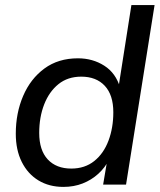

<svg xmlns="http://www.w3.org/2000/svg" viewBox="-20 -725 627 754"><path d="M229 9Q173 9 131 -16.5Q89 -42 65.5 -89Q42 -136 42 -200Q42 -281 71 -348.5Q100 -416 154.5 -456Q209 -496 286 -496Q344 -496 389.5 -467Q435 -438 452 -380H445L496 -705H587L475 0H385L402 -101H410Q393 -67 366 -42.5Q339 -18 304.5 -4.5Q270 9 229 9ZM260 -63Q313 -63 350 -92.5Q387 -122 406 -172.5Q425 -223 425 -284Q425 -352 391.5 -388Q358 -424 299 -424Q246 -424 209.5 -394.5Q173 -365 153.5 -315Q134 -265 134 -203Q134 -135 167.5 -99Q201 -63 260 -63Z"/></svg>

Font: Nunito Sans 12pt ExtraLight 12pt Medium
Style: Italic
Weight: 500
Italic angle: -9°
Version: Version 3.101;gftools[0.9.27]